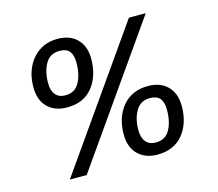

<svg xmlns="http://www.w3.org/2000/svg" viewBox="-102 -840 1114 980"><g transform="rotate(-15 455.0 -350.0)"><path d="M656 -710H745L240 10H151ZM93 -494Q93 -552 115.5 -599Q138 -646 179 -673Q220 -700 275 -700Q341 -700 378.5 -662Q416 -624 416 -558Q416 -467 369 -408Q322 -349 234 -349Q169 -349 131 -387Q93 -425 93 -494ZM338 -558Q338 -598 322 -618Q306 -638 269 -638Q219 -638 195 -596.5Q171 -555 171 -494Q171 -454 189 -432.5Q207 -411 241 -411Q291 -411 314.5 -452.5Q338 -494 338 -558ZM476 -141Q476 -232 525 -290Q574 -348 659 -348Q725 -348 762.5 -309.5Q800 -271 800 -205Q800 -114 752.5 -55.5Q705 3 617 3Q553 3 514.5 -35Q476 -73 476 -141ZM722 -206Q722 -246 705.5 -266Q689 -286 652 -286Q603 -286 578.5 -244.5Q554 -203 554 -143Q554 -102 572.5 -80.5Q591 -59 625 -59Q675 -59 698.5 -100.5Q722 -142 722 -206Z"/></g></svg>

Font: Krub Medium
Style: Italic
Weight: 500
Italic angle: -8°
Designer: Ekaluck Peanpanawate
Foundry: Cadson Demak Co.,Ltd.
Version: Version 1.000; ttfautohint (v1.6)